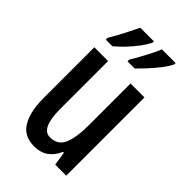

<svg xmlns="http://www.w3.org/2000/svg" viewBox="-234 -846 937 937"><g transform="rotate(45 234.5 -378.0)"><path d="M407 -540V0H331L320 -71H314Q278 10 196 10Q124 10 92.5 -43.5Q61 -97 61 -188V-540H156V-210Q156 -76 218 -76Q271 -76 291 -121Q311 -166 311 -256V-540ZM396 -757Q386 -735 364 -706.5Q342 -678 317 -651Q292 -624 273 -606H224V-618Q239 -642 254.5 -671Q270 -700 283 -725.5Q296 -751 301 -766H396ZM246 -757Q235 -734 215 -707Q195 -680 170 -653.5Q145 -627 120 -606H74V-618Q97 -656 119 -699.5Q141 -743 152 -766H246Z"/></g></svg>

Font: Noto Sans Ethiopic ExtraCondensed Medium
Style: Regular
Weight: 500
Width: 2
Designer: Monotype Design Team
Foundry: Monotype Imaging Inc.
Version: Version 2.102; ttfautohint (v1.8.4.7-5d5b)